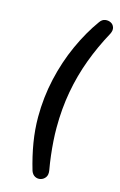

<svg xmlns="http://www.w3.org/2000/svg" viewBox="-134 -767 627 1007"><g transform="rotate(15 179.0 -263.0)"><path d="M143 153Q121 79 109.5 9Q98 -61 98 -128Q98 -235 121 -336.5Q144 -438 185 -528.5Q226 -619 278 -691Q290 -708 306.5 -710.5Q323 -713 337 -706Q351 -699 356 -683.5Q361 -668 351 -648Q305 -564 272.5 -476.5Q240 -389 223 -295.5Q206 -202 206 -99Q206 -63 208.5 -26Q211 11 215.5 49.5Q220 88 227 127Q231 151 221 165Q211 179 195 183Q179 187 164.5 179.5Q150 172 143 153Z"/></g></svg>

Font: Nunito ExtraLight SemiBold
Style: Italic
Weight: 600
Italic angle: -9°
Version: Version 3.602